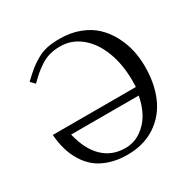

<svg xmlns="http://www.w3.org/2000/svg" viewBox="-152 -801 947 957"><g transform="rotate(-30 322.0 -323.0)"><path d="M97.2 -522.9C114.7 -540.2 128.6 -553.1 138.7 -561.8C148.8 -570.4 162.4 -580.4 179.4 -591.8C196.5 -603.2 214.4 -611.4 232.9 -616.5C251.5 -621.5 271.8 -624 293.9 -624C337.9 -624 377.3 -609.7 412.1 -581.1C446.9 -552.4 473.8 -513.3 492.7 -463.6C511.6 -414 521 -358.4 521 -296.9C521 -279.6 520.7 -267.3 520 -259.8H42C44.3 -230.1 49 -202.5 56.2 -176.8C63.3 -151 74 -126.4 88.1 -102.8C102.3 -79.2 119.5 -59.1 139.6 -42.5C159.8 -25.9 185 -12.6 215.1 -2.7C245.2 7.2 278.8 12.2 315.9 12.2C378.7 12.2 432.6 -2.6 477.5 -32.2C522.5 -61.8 555.9 -101.8 577.9 -152.1C599.9 -202.4 610.8 -260.4 610.8 -326.2C610.8 -359 607.3 -391 600.3 -421.9C593.3 -452.8 582 -482.7 566.4 -511.7C550.8 -540.7 531.6 -565.9 508.8 -587.4C486 -608.9 457.6 -626.1 423.6 -638.9C389.6 -651.8 351.7 -658.2 310.1 -658.2C283 -658.2 259.3 -656.1 238.8 -651.9C218.3 -647.6 198.6 -640.2 179.7 -629.6C160.8 -619.1 144.2 -608 129.9 -596.4C115.6 -584.9 97 -568.4 74.2 -546.9ZM122.1 -215.8H511.2C505 -181 494.1 -149.3 478.5 -120.8C462.9 -92.4 441.6 -68.8 414.6 -50C387.5 -31.3 357.1 -22 323.2 -22C273.4 -22 231.3 -38.2 196.8 -70.8C162.3 -103.4 137.4 -151.7 122.1 -215.8Z"/></g></svg>

Font: Linux Biolinum G
Style: Bold
Weight: 700
Designer: Philipp H. Poll
Foundry: Philipp H. Poll
Version: Version 1.1.0